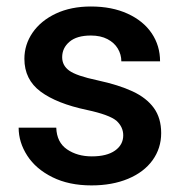

<svg xmlns="http://www.w3.org/2000/svg" viewBox="-20 -558 557 588"><path d="M336.9 -188Q314.9 -206.5 246.6 -221.2Q153.8 -240.7 104.2 -277.6Q54.7 -314.5 54.7 -377.9Q54.7 -421.4 79.8 -458Q105 -494.6 151.1 -516.4Q197.3 -538.1 258.3 -538.1Q322.8 -538.1 370.8 -516.1Q418.9 -494.1 444.6 -456.1Q470.2 -418 470.2 -370.1H351.6Q351.6 -391.1 340.8 -409.2Q330.1 -427.2 309.1 -438.2Q288.1 -449.2 258.3 -449.2Q215.3 -449.2 192.9 -430.2Q170.4 -411.1 170.4 -382.8Q170.4 -357.4 191.9 -341.8Q213.9 -325.7 278.8 -312Q343.8 -297.9 386.2 -278.1Q428.7 -258.3 451.2 -227.3Q473.6 -196.3 473.6 -150.4Q473.6 -104 447.3 -67.4Q420.9 -30.8 372.3 -10.5Q323.7 9.8 260.3 9.8Q190.9 9.8 140.4 -15.4Q89.8 -40.5 63.5 -81.3Q37.1 -122.1 37.1 -167H152.3Q153.8 -122.1 185.3 -100.6Q216.8 -79.1 261.2 -79.1Q307.1 -79.1 332.3 -96.9Q357.4 -114.7 357.4 -143.6Q357.4 -168.9 336.9 -188Z"/></svg>

Font: Mardoto Medium
Style: Regular
Weight: 500
Designer: Christian Robertson, Vahan Hovhannisyan
Foundry: Google
Version: Version 1.000